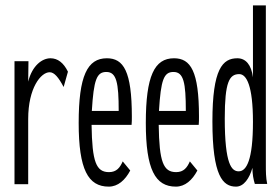

<svg xmlns="http://www.w3.org/2000/svg" viewBox="-20 -685 1040 715"><path d="M34 1H85V-242C85 -357 132 -416 165 -416C182 -416 198 -397 217 -361L233 -418C217 -451 195 -468 168 -468C137 -468 100 -441 85 -381L86 -457H34Z M385 10C419 10 446 -14 465 -50L437 -84C427 -61 414 -44 386 -44C338 -44 323 -82 321 -220H470C471 -231 471 -238 471 -251C471 -420 440 -468 378 -468C305 -468 273 -402 273 -227C273 -54 308 10 385 10ZM322 -272C329 -388 340 -417 376 -417C414 -417 422 -377 422 -272Z M635 10C669 10 696 -14 715 -50L687 -84C677 -61 664 -44 636 -44C588 -44 573 -82 571 -220H720C721 -231 721 -238 721 -251C721 -420 690 -468 628 -468C555 -468 523 -402 523 -227C523 -54 558 10 635 10ZM572 -272C579 -388 590 -417 626 -417C664 -417 672 -377 672 -272Z M859 10C888 10 909 -21 920 -60C920 -36 924 -16 929 0H975C970 -24 970 -47 970 -71V-665H922V-397C916 -444 895 -468 864 -468C809 -468 771 -429 771 -233C771 -29 810 10 859 10ZM869 -47C843 -47 817 -71 817 -244C817 -380 834 -409 871 -409C898 -409 922 -366 922 -231C922 -89 898 -47 869 -47Z"/></svg>

Font: Inconsolata UltraCondensed Thin
Style: Regular
Weight: 100
Width: 1
Monospace: yes
Designer: Raph Levien, Cyreal, Brenton Simpson
Foundry: Raph Levien, Cyreal, Google
Version: Version 3.100